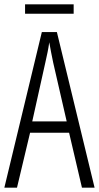

<svg xmlns="http://www.w3.org/2000/svg" viewBox="-20 -861 454 881"><path d="M318 -841H95V-798H318ZM356 0H414L241 -714H172L0 0H58L118 -252H297ZM224 -574 286 -304H128L188 -574C196 -609 202 -637 206 -667C211 -637 217 -609 224 -574Z"/></svg>

Font: Noto Sans Thai Looped ExtraCondensed Light
Style: Regular
Weight: 300
Width: 2
Designer: Sasikarn Vongin, Ben Mitchell
Foundry: The Fontpad Ltd
Version: Version 1.001